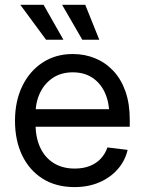

<svg xmlns="http://www.w3.org/2000/svg" viewBox="-20 -762 597 794"><path d="M288.6 11.7Q211.4 11.7 156.2 -23.2Q101.1 -58.1 71.5 -119.9Q42 -181.6 42 -262.2Q42 -343.3 72 -405.5Q102.1 -467.8 156 -503.2Q210 -538.6 280.8 -538.6Q330.1 -538.6 372.8 -521.2Q415.5 -503.9 448 -469.7Q480.5 -435.5 498.5 -384.8Q516.6 -334 516.6 -267.1V-237.8H92.8V-310.5H470.2L432.1 -284.7Q432.1 -337.9 414.1 -377.9Q396 -418 362.3 -440.4Q328.6 -462.9 280.8 -462.9Q233.4 -462.9 199 -440.2Q164.6 -417.5 145.8 -378.7Q127 -339.8 127 -291V-249.5Q127 -192.9 146.5 -151.4Q166 -109.9 202.4 -87.4Q238.8 -64.9 289.1 -64.9Q323.7 -64.9 350.8 -75.4Q377.9 -85.9 396.5 -105.7Q415 -125.5 424.3 -152.3L507.8 -142.1Q497.1 -96.7 466.6 -62Q436 -27.3 390.4 -7.8Q344.7 11.7 288.6 11.7ZM320.3 -597.7 236.8 -742.2H332.5L390.6 -597.7ZM170.4 -597.7 64 -742.2H160.2L242.2 -597.7Z"/></svg>

Font: Inter 24pt
Style: Regular
Weight: 400
Designer: Rasmus Andersson
Foundry: rsms
Version: Version 4.001;git-66647c0bb